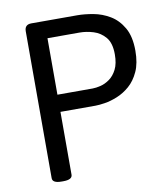

<svg xmlns="http://www.w3.org/2000/svg" viewBox="-80 -767 730 837"><g transform="rotate(-10 285.0 -349.0)"><path d="M125 2Q85 2 85 -20V-670Q85 -700 115 -700H318Q350 -700 388.5 -693Q427 -686 461.5 -665.5Q496 -645 518.5 -606Q541 -567 541 -504Q541 -449 524 -412Q507 -375 481 -352.5Q455 -330 425.5 -318Q396 -306 370 -302Q344 -298 328 -298H173V-20Q173 2 133 2ZM173 -374H329Q344 -374 364.5 -379Q385 -384 404.5 -398Q424 -412 437 -437.5Q450 -463 450 -504Q450 -554 428.5 -579.5Q407 -605 376 -614.5Q345 -624 315 -624H173Z"/></g></svg>

Font: Asap
Style: Regular
Weight: 400
Designer: Pablo Cosgaya
Foundry: Omnibus-Type
Version: Version 3.001